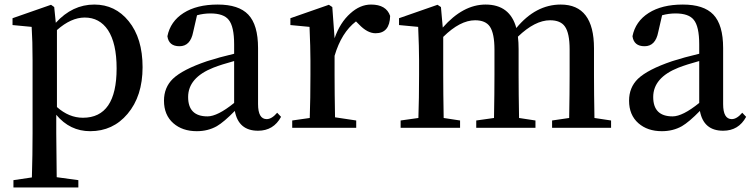

<svg xmlns="http://www.w3.org/2000/svg" viewBox="-20 -561 3303 843"><path d="M230 -91Q283 -44 344 -44Q492 -44 492 -261Q492 -371 454 -429Q417 -484 352 -484Q292 -484 230 -429ZM225 -461Q298 -541 394 -541Q486 -541 545 -468Q606 -393 606 -266Q606 -139 540 -61Q476 15 376 15Q287 15 227 -57V23Q227 83 229 217L324 230V262H39V230L120 218Q123 119 123 24V-295Q123 -382 119 -443L35 -451V-481L204 -540L218 -530Z M1008 -293Q953 -278 917 -264Q806 -220 806 -135Q806 -50 891 -50Q935 -50 1008 -109ZM1214 -48Q1181 13 1113 13Q1027 13 1011 -74Q963 -25 932 -7Q893 15 844 15Q781 15 741 -20Q700 -56 700 -119Q700 -177 739 -215Q782 -256 888 -292L901 -296L915 -300L945 -309Q980 -318 1008 -325V-366Q1008 -445 984 -474Q962 -502 904 -502Q874 -502 845 -494L828 -420Q816 -358 768 -358Q721 -358 715 -402Q728 -467 786 -504Q844 -541 936 -541Q1028 -541 1070 -497Q1113 -452 1113 -350V-104Q1113 -38 1151 -38Q1173 -38 1197 -66Z M1449 -393Q1473 -462 1518 -502Q1561 -541 1609 -541Q1676 -541 1693 -491Q1691 -415 1629 -415Q1593 -415 1556 -454L1543 -467Q1479 -418 1449 -316V-232Q1449 -158 1451 -46L1544 -32V0H1263V-32L1340 -43Q1343 -129 1343 -232V-296Q1343 -351 1339 -443L1255 -451V-481L1424 -540L1439 -530Z M2663 -32V0H2404V-32L2479 -43Q2481 -155 2481 -232V-344Q2481 -416 2460 -445Q2441 -472 2395 -472Q2329 -472 2254 -400Q2257 -375 2257 -345V-232Q2257 -155 2259 -43L2331 -32V0H2071V-32L2149 -43Q2151 -155 2151 -232V-343Q2151 -414 2131 -444Q2112 -472 2066 -472Q2000 -472 1926 -399V-232Q1926 -155 1928 -43L2000 -32V0H1739V-32L1817 -43Q1820 -129 1820 -232V-296Q1820 -351 1816 -443L1732 -451V-481L1901 -540L1916 -530L1924 -440Q2013 -541 2112 -541Q2219 -541 2247 -438Q2332 -541 2442 -541Q2588 -541 2588 -349V-232Q2588 -155 2590 -43Z M3050 -293Q2995 -278 2959 -264Q2848 -220 2848 -135Q2848 -50 2933 -50Q2977 -50 3050 -109ZM3256 -48Q3223 13 3155 13Q3069 13 3053 -74Q3005 -25 2974 -7Q2935 15 2886 15Q2823 15 2783 -20Q2742 -56 2742 -119Q2742 -177 2781 -215Q2824 -256 2930 -292L2943 -296L2957 -300L2987 -309Q3022 -318 3050 -325V-366Q3050 -445 3026 -474Q3004 -502 2946 -502Q2916 -502 2887 -494L2870 -420Q2858 -358 2810 -358Q2763 -358 2757 -402Q2770 -467 2828 -504Q2886 -541 2978 -541Q3070 -541 3112 -497Q3155 -452 3155 -350V-104Q3155 -38 3193 -38Q3215 -38 3239 -66Z"/></svg>

Font: `n[OS CN SemiBold
Style: <[WOS[P|ûg*[NI>           
Weight: 600
Designer: Ryoko NISHIZUKA ¬âXZm¬º[P (kana & ideographs); Frank Grie√ühammer (Latin, Greek & Cyrillic); Wenlong ZHANG _ e¬á¬ü¬ô (b
Foundry: Adobe Systems Incorporated
Version: Version 1.00 April 7, 2017, initial release